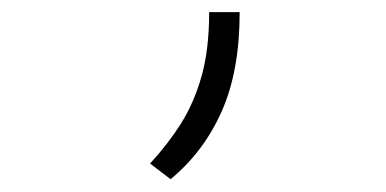

<svg xmlns="http://www.w3.org/2000/svg" viewBox="-20 -155 626 311"><path d="M256.3 135.3 223.1 109.9Q252.4 78.1 273.7 44.2Q294.9 10.3 306.9 -33Q318.8 -76.2 318.8 -135.3H368.2Q368.2 -40 339.1 25.4Q310.1 90.8 256.3 135.3Z"/></svg>

Font: Cascadia Code NF ExtraLight
Style: Regular
Weight: 200
Monospace: yes
Designer: Aaron Bell
Foundry: Saja Typeworks
Version: Version 2404.023; ttfautohint (v1.8.4)